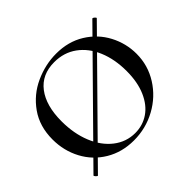

<svg xmlns="http://www.w3.org/2000/svg" viewBox="-143 -846 1068 1068"><g transform="rotate(-45 391.5 -312.0)"><path d="M85 9Q81 9 73.5 1Q66 -7 69 -10L682 -632H683Q688 -632 695.5 -625Q703 -618 700 -615L86 8ZM49 -312Q49 -415 101 -488.5Q153 -562 234.5 -599Q316 -636 401 -636Q496 -636 568 -591.5Q640 -547 678.5 -474Q717 -401 717 -319Q717 -228 669 -152Q621 -76 540.5 -32Q460 12 366 12Q273 12 200.5 -31.5Q128 -75 88.5 -149.5Q49 -224 49 -312ZM610 -290Q610 -383 579.5 -455.5Q549 -528 492.5 -569Q436 -610 360 -610Q262 -610 209 -540.5Q156 -471 156 -348Q156 -252 187 -175.5Q218 -99 274 -55.5Q330 -12 400 -12Q460 -12 507.5 -44.5Q555 -77 582.5 -140Q610 -203 610 -290Z"/></g></svg>

Font: Cormorant SC SemiBold
Style: Regular
Weight: 600
Designer: Christian Thalmann (Catharsis Fonts)
Foundry: Catharsis Fonts
Version: Version 4.000